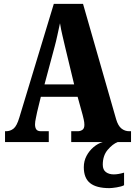

<svg xmlns="http://www.w3.org/2000/svg" viewBox="-20 -734 697 992"><path d="M6 0V-56H11Q33 -56 50 -69.5Q67 -83 80 -127L258 -714H409L580 -118Q590 -84 607.5 -70Q625 -56 648 -56H657V0H348V-56H382Q395 -56 405.5 -63Q416 -70 416 -89Q416 -102 412.5 -117Q409 -132 407 -140L381 -234H191L172 -156Q170 -144 165.5 -124.5Q161 -105 161 -91Q161 -75 167.5 -65.5Q174 -56 192 -56H232V0ZM210 -298H363L317 -489Q310 -520 302.5 -551Q295 -582 290 -614Q283 -583 276.5 -552Q270 -521 262 -492ZM545 238Q478 238 445.5 212Q413 186 413 130Q413 98 427 71.5Q441 45 463.5 26Q486 7 511 0H588Q562 10 536.5 40Q511 70 511 117Q511 143 527 155Q543 167 568 167Q591 167 621 158V223Q608 230 583 234Q558 238 545 238Z"/></svg>

Font: Noto Serif Bengali ExtraCondensed Black
Style: Regular
Weight: 900
Width: 2
Designer: Juan Bruce, Universal Thirst, Indian Type Foundry and the Monotype Design Team.
Foundry: Monotype Imaging Inc.
Version: Version 2.003; ttfautohint (v1.8.4.7-5d5b)